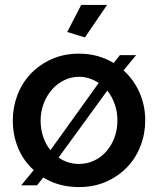

<svg xmlns="http://www.w3.org/2000/svg" viewBox="-20 -750 642 780"><path d="M66 3 117 -59Q75 -97 53.5 -149Q32 -201 32 -261Q32 -315 51 -364.5Q70 -414 105.5 -451Q141 -488 190.5 -510Q240 -532 301 -532Q342 -532 377 -522Q412 -512 442 -494L467 -526H533L482 -464Q524 -426 547 -373.5Q570 -321 570 -261Q570 -207 551 -157.5Q532 -108 496.5 -71Q461 -34 411.5 -12Q362 10 301 10Q218 10 156 -29L130 3ZM301 -84Q334 -84 362.5 -97.5Q391 -111 412 -135Q433 -159 445 -191Q457 -223 457 -261Q457 -296 446 -327Q435 -358 416 -382L218 -110Q255 -84 301 -84ZM145 -260Q145 -225 155.5 -194Q166 -163 185 -140L381 -413Q343 -438 301 -438Q269 -438 240.5 -424Q212 -410 191 -386Q170 -362 157.5 -329.5Q145 -297 145 -260ZM325 -598 253 -620 310 -730H415Z"/></svg>

Font: IngvarSans
Style: Regular
Weight: 600
Version: Version 3.000